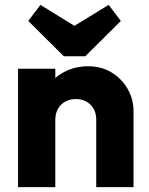

<svg xmlns="http://www.w3.org/2000/svg" viewBox="-20 -768 612 788"><path d="M375 0V-276.5Q375 -315 351.5 -338.2Q328 -361.5 291.5 -361.5Q267 -361.5 247.8 -351Q228.5 -340.5 217.8 -321.2Q207 -302 207 -276.5L147.5 -305.5Q147.5 -363 172.8 -405.8Q198 -448.5 242.5 -472.2Q287 -496 343 -496Q396.5 -496 438.2 -470.5Q480 -445 504 -403Q528 -361 528 -311V0ZM54 0V-486H207V0ZM426 -748 476 -682 330 -537H242L96 -682L146 -748L343.5 -626L227.5 -626.5Z"/></svg>

Font: Outfit Thin
Style: Regular
Weight: 100
Designer: Rodrigo Fuenzalida
Foundry: fragTYPE
Version: Version 1.100;gftools[0.9.27]